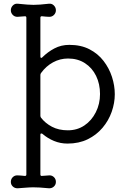

<svg xmlns="http://www.w3.org/2000/svg" viewBox="-20 -751 688 1027"><path d="M351 -511Q413 -511 458.5 -487.5Q504 -464 534 -425Q564 -386 579 -339.5Q594 -293 594 -247Q594 -200 577.5 -153Q561 -106 528.5 -67.5Q496 -29 449 -6Q402 17 341 17Q303 17 269 3Q235 -11 207 -35Q205 -37 201 -37Q196 -37 196 -30V182Q196 190 203 190Q214 190 224.5 188.5Q235 187 245 187Q259 187 269 197Q279 207 279 222Q279 237 268 247Q257 257 241 256Q210 253 192 252Q174 251 159 251Q140 251 123 252.5Q106 254 76 256Q60 257 49 247Q38 237 38 222Q38 207 48 197Q58 187 72 187Q81 187 91.5 188Q102 189 112 190H114Q121 190 121 182V-656Q121 -664 114 -664Q103 -664 93 -662.5Q83 -661 73 -661Q58 -661 48 -671.5Q38 -682 38 -696Q38 -711 49 -722Q60 -733 76 -731Q108 -728 125.5 -726.5Q143 -725 159 -725Q177 -725 194.5 -726.5Q212 -728 241 -731Q257 -733 268 -722Q279 -711 279 -696Q279 -682 269 -671.5Q259 -661 244 -661Q235 -661 225.5 -662Q216 -663 205 -664H203Q196 -664 196 -656V-449Q196 -443 199 -441.5Q202 -440 206 -444Q235 -473 271 -492Q307 -511 351 -511ZM343 -54Q393 -54 431.5 -80Q470 -106 492.5 -150.5Q515 -195 515 -248Q515 -302 494 -345Q473 -388 434.5 -413Q396 -438 344 -438Q301 -438 263.5 -417.5Q226 -397 200 -361Q196 -356 196 -350V-132Q196 -127 199 -122Q222 -92 258 -73Q294 -54 343 -54Z"/></svg>

Font: Kiwi Maru
Style: Regular
Weight: 400
Designer: Hiroki-Chan
Version: Version 1.100